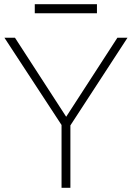

<svg xmlns="http://www.w3.org/2000/svg" viewBox="-20 -891 627 911"><path d="M585 -712 314 -296V0H272V-298L1 -712H51L294 -337L537 -712ZM145 -828V-871H440V-828Z"/></svg>

Font: MuliDisplayVN ExtraLight
Style: Regular
Weight: 200
Designer: Vernon Adams
Foundry: Vernon Adams
Version: Version 2.100